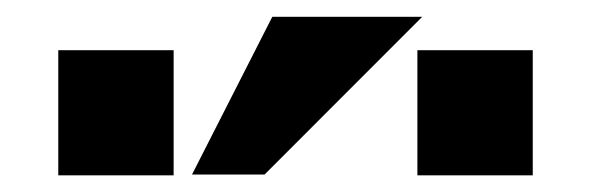

<svg xmlns="http://www.w3.org/2000/svg" viewBox="-20 -837 708 230"><path d="M306.2 -816.9H485.8L296.9 -627.9H210ZM49.8 -627V-776.9H188V-627ZM480 -627V-776.9H618.2V-627Z"/></svg>

Font: Sporting Grotesque
Style: Bold
Weight: 700
Designer: Lucas LE BIHAN
Foundry: Lucas LE BIHAN
Version: Version 2.002;PS 2.2;hotconv 1.0.88;makeotf.lib2.5.647800